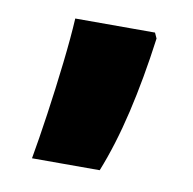

<svg xmlns="http://www.w3.org/2000/svg" viewBox="-46 -192 379 377"><g transform="rotate(10 144.0 -3.5)"><path d="M235 -146 240 -135Q229 -53 213 15.5Q197 84 175 139H40Q47 100 54.5 48Q62 -4 68 -56.5Q74 -109 76 -146Z"/></g></svg>

Font: Noto Sans Sinhala UI ExtraCondensed Black
Style: Regular
Weight: 900
Width: 2
Designer: Jelle Bosma - Monotype Design Team
Foundry: Monotype Imaging Inc.
Version: Version 2.006; ttfautohint (v1.8.4.7-5d5b)